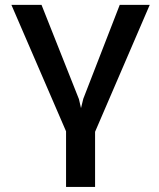

<svg xmlns="http://www.w3.org/2000/svg" viewBox="-20 -548 640 772"><path d="M461.4 -528.3H582L362.3 -18.1V203.6H245.6V-20L25.9 -528.3H147L297.4 -149.4L305.7 -113.3L314.9 -150.9Z"/></svg>

Font: Roboto Mono
Style: Regular
Weight: 500
Designer: Google
Version: Version 2.000986; 2015; ttfautohint (v1.3)